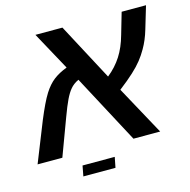

<svg xmlns="http://www.w3.org/2000/svg" viewBox="-123 -707 911 922"><g transform="rotate(-15 332.5 -246.0)"><path d="M173.3 -183.6 105 0H-18.1L61.5 -199.7Q78.1 -239.7 92.3 -269.3Q106.4 -298.8 119.6 -319.8Q142.6 -356 169.7 -377Q196.8 -397.9 236.8 -413.1L132.8 -603.5H267.1L418 -319.8Q460 -353.5 487.1 -395.8Q514.2 -438 530.3 -496.1L561.5 -603.5H682.6L648.9 -490.7Q634.8 -442.4 611.8 -402.8Q597.2 -377 578.6 -353.5Q560.1 -330.1 531.7 -304Q503.4 -277.8 458.5 -243.2L591.3 0H458.5L276.4 -341.8Q250 -329.1 234.9 -310.5Q220.7 -293.9 206.5 -264.6Q192.4 -235.4 173.3 -183.6ZM349.1 61 338.9 112.8H179.2L189 61Z"/></g></svg>

Font: Arimo SemiBold
Style: Italic
Weight: 600
Italic angle: -12°
Version: Version 1.33